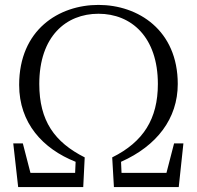

<svg xmlns="http://www.w3.org/2000/svg" viewBox="-20 -762 802 782"><path d="M54 0H319L325 -121C202 -183 140 -270 140 -420C140 -614 249 -706 381 -706C515 -706 623 -611 623 -420C623 -278 564 -184 437 -121L444 0H708L727 -178H689L658 -58H475L473 -103C619 -168 704 -279 704 -420C704 -639 543 -742 381 -742C220 -742 58 -641 58 -416C58 -261 154 -156 288 -103L286 -58H104L73 -178H34Z"/></svg>

Font: Noto Serif SC Light
Style: Regular
Weight: 300
Designer: Ryoko NISHIZUKA 西塚涼子 (kana & ideographs); Frank Grießhammer (Latin, Greek & Cyrillic); Wenlong ZHANG 张文龙 (bopomofo); San
Foundry: Adobe
Version: Version 2.001;hotconv 1.1.0;makeotfexe 2.6.0